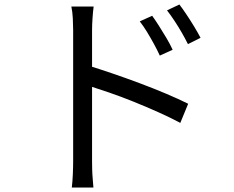

<svg xmlns="http://www.w3.org/2000/svg" viewBox="-20 -790 1040 853"><path d="M656 -720Q669 -702 686 -675.5Q703 -649 719.5 -621Q736 -593 747 -569L690 -543Q678 -569 663.5 -595.5Q649 -622 633.5 -647.5Q618 -673 601 -695ZM777 -770Q790 -753 807.5 -727Q825 -701 842 -673Q859 -645 871 -622L815 -594Q802 -620 787 -646Q772 -672 755.5 -697Q739 -722 722 -744ZM305 -75Q305 -89 305 -131Q305 -173 305 -231.5Q305 -290 305 -355Q305 -420 305 -481Q305 -542 305 -589Q305 -636 305 -657Q305 -678 303.5 -708Q302 -738 297 -761H396Q393 -738 391 -708.5Q389 -679 389 -657Q389 -618 389 -563.5Q389 -509 389 -447.5Q389 -386 389 -325.5Q389 -265 389 -212.5Q389 -160 389 -123.5Q389 -87 389 -75Q389 -60 389.5 -38Q390 -16 392 5.5Q394 27 395 43H299Q302 19 303.5 -14Q305 -47 305 -75ZM371 -499Q420 -484 480 -463.5Q540 -443 601.5 -420Q663 -397 718.5 -373.5Q774 -350 816 -329L781 -244Q738 -267 684.5 -291Q631 -315 574 -338Q517 -361 464.5 -379Q412 -397 371 -410Z"/></svg>

Font: Noto Sans KR
Style: Regular
Weight: 400
Designer: Ryoko NISHIZUKA  (kana, bopomofo & ideographs); Paul D. Hunt (Latin, Greek & Cyrillic); Sandoll Communications , Soo-you
Foundry: Adobe
Version: Version 2.004-H2;hotconv 1.0.118;makeotfexe 2.5.65603